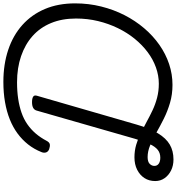

<svg xmlns="http://www.w3.org/2000/svg" viewBox="26 -1082 1073 1166"><g transform="rotate(-90 563.0 -498.5)"><path d="M178 18Q141 18 111.5 3.5Q82 -11 64.5 -36Q47 -61 47 -93Q47 -130 65 -158Q83 -186 115.5 -202.5Q148 -219 191 -219Q231 -219 267 -208.5Q303 -198 337.5 -181Q372 -164 406.5 -145Q441 -126 477 -109Q513 -92 553 -81.5Q593 -71 638 -71Q688 -71 737 -88.5Q786 -106 830 -139Q874 -172 911 -217.5Q948 -263 975.5 -319.5Q1003 -376 1018.5 -440Q1034 -504 1034 -574Q1034 -659 1006.5 -725.5Q979 -792 928 -837.5Q877 -883 805.5 -907.5Q734 -932 647 -932Q592 -932 546 -925Q500 -918 461.5 -904.5Q423 -891 392 -869.5Q361 -848 336 -819Q311 -790 291 -752Q282 -735 270 -733Q258 -731 240 -737Q224 -744 220.5 -757Q217 -770 223 -784Q241 -829 269.5 -865Q298 -901 336 -929Q374 -957 421.5 -976Q469 -995 526 -1005Q583 -1015 649 -1015Q756 -1015 844 -985.5Q932 -956 995 -899.5Q1058 -843 1092 -762.5Q1126 -682 1126 -579Q1126 -497 1107 -421Q1088 -345 1054.5 -279.5Q1021 -214 975 -160Q929 -106 874 -67.5Q819 -29 757.5 -8.5Q696 12 631 12Q573 12 522 -3Q471 -18 426 -40.5Q381 -63 340.5 -86Q300 -109 263.5 -124Q227 -139 193 -139Q164 -139 151.5 -126.5Q139 -114 139 -98Q139 -81 152.5 -71.5Q166 -62 189 -62Q217 -62 236.5 -77.5Q256 -93 272 -127Q288 -161 304 -217L475 -813Q479 -827 491.5 -834Q504 -841 526 -841Q549 -841 559.5 -834Q570 -827 565 -811L390 -206Q367 -126 337 -76.5Q307 -27 268.5 -4.5Q230 18 178 18Z"/></g></svg>

Font: Playwrite TZ
Style: Regular
Weight: 400
Designer: Veronika Burian, José Scaglione
Foundry: TypeTogether
Version: Version 1.002